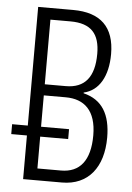

<svg xmlns="http://www.w3.org/2000/svg" viewBox="-52 -754 547 793"><g transform="rotate(5 221.5 -357.0)"><path d="M74 0H235C344 0 405 -78 405 -201C405 -297 370 -356 292 -375V-378C355 -392 391 -454 391 -546C391 -658 333 -714 219 -714H74V-222H9V-181H74ZM129 -398V-666H212C299 -666 334 -624 334 -542C334 -446 295 -398 216 -398ZM129 -49V-181H245V-222H129V-352H220C297 -352 347 -308 347 -205C347 -100 304 -49 227 -49Z"/></g></svg>

Font: Noto Sans Display Condensed Light
Style: Regular
Weight: 300
Width: 3
Designer: Monotype Design Team
Foundry: Monotype Imaging Inc.
Version: Version 1.900